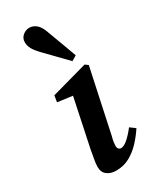

<svg xmlns="http://www.w3.org/2000/svg" viewBox="-189 -767 676 832"><g transform="rotate(-30 149.5 -350.5)"><path d="M69 -42Q69 -58 73 -79Q77 -100 81 -124L135 -381L154 -360L57 -373L62 -405L242 -455L257 -444L189 -126Q185 -112 183.5 -101Q182 -90 182 -82Q182 -72 187 -67Q192 -62 199 -62Q225 -62 273 -123L299 -104Q280 -75 255.5 -48.5Q231 -22 200.5 -5Q170 12 132 12Q105 12 87 -1.5Q69 -15 69 -42ZM229 -509 204 -494Q179 -520 153 -546.5Q127 -573 101 -600Q84 -618 75 -634Q66 -650 66 -668Q66 -688 81 -700.5Q96 -713 114 -713Q132 -713 148 -700Q164 -687 175 -655Q189 -619 202 -582.5Q215 -546 229 -509Z"/></g></svg>

Font: Lisu Bosa Black
Style: Italic
Weight: 900
Italic angle: -19°
Designer: David Morse, Annie Olsen, Victor Gaultney, Frank Grießhammer (Latin)
Foundry: SIL International
Version: Version 2.000